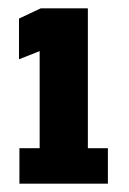

<svg xmlns="http://www.w3.org/2000/svg" viewBox="-20 -720 310 460"><path d="M26.5 -280V-365H75V-597.5L25.5 -578V-675.5L77.5 -700H190.5V-365H238.5V-280Z"/></svg>

Font: Trispace Condensed ExtraBold
Style: Regular
Weight: 800
Width: 3
Designer: Tyler Finck
Foundry: Etcetera Type Company
Version: Version 1.210; ttfautohint (v1.8.3)